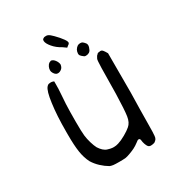

<svg xmlns="http://www.w3.org/2000/svg" viewBox="-197 -888 1021 1100"><g transform="rotate(-30 314.0 -337.5)"><path d="M108.4 -410.2Q118.2 -485.4 135.7 -504.9Q141.6 -512.7 149.4 -514.2Q157.2 -515.6 162.1 -515.6Q168 -515.6 174.8 -513.7L182.6 -510.7V-488.3Q182.6 -478.5 182.1 -460Q181.6 -441.4 179.7 -421.9Q174.8 -363.3 174.3 -312.5Q173.8 -261.7 173.8 -250Q173.8 -181.6 176.8 -156.2Q179.7 -131.8 187.5 -105.5Q195.3 -79.1 204.1 -62.5Q213.9 -46.9 226.1 -35.6Q238.3 -24.4 252 -20.5Q271.5 -14.6 280.3 -14.2Q289.1 -13.7 291 -13.7Q305.7 -13.7 321.3 -18.6Q343.8 -25.4 372.1 -41.5Q400.4 -57.6 416 -71.3Q438.5 -89.8 444.3 -128.4Q450.2 -167 453.1 -271.5Q454.1 -389.6 455.6 -440.9Q457 -492.2 460 -499L465.8 -509.8Q468.8 -516.6 473.6 -519.5Q478.5 -526.4 483.4 -527.3Q488.3 -528.3 492.2 -528.3Q495.1 -529.3 498 -529.3Q504.9 -529.3 509.8 -525.4Q514.6 -521.5 521.5 -510.7L530.3 -496.1V-234.4Q527.3 -112.3 526.9 -37.6Q526.4 37.1 524.4 46.9Q523.4 59.6 518.6 66.9Q513.7 74.2 502.9 81.1Q489.3 85 479 85Q468.8 85 461.9 78.1Q456.1 71.3 451.2 57.1Q446.3 43 445.3 29.3Q443.4 18.6 435.5 18.6Q427.7 18.6 416 29.3Q399.4 42 383.8 49.8Q368.2 57.6 346.7 65.4Q328.1 72.3 316.9 73.7Q305.7 75.2 276.4 75.2Q247.1 75.2 236.3 73.7Q225.6 72.3 214.8 68.4Q189.5 53.7 167 32.7Q144.5 11.7 128.9 -13.7Q111.3 -47.9 104.5 -91.8Q97.7 -135.7 97.7 -206.1V-225.6Q97.7 -335 108.4 -410.2ZM248 -751Q250 -753.9 255.9 -756.8Q257.8 -758.8 263.2 -759.3Q268.6 -759.8 273.4 -759.8Q284.2 -759.8 297.4 -749Q310.5 -738.3 335.9 -710Q359.4 -681.6 362.3 -673.8Q365.2 -666 365.2 -664.1Q365.2 -655.3 354.5 -649.4L343.8 -640.6L320.3 -657.2Q289.1 -673.8 268.1 -698.7Q247.1 -723.6 246.1 -740.2Q246.1 -748 248 -751ZM381.8 -592.8Q384.8 -604.5 393.6 -613.8Q402.3 -623 411.1 -625Q417 -626 420.9 -626Q424.8 -626 429.7 -625Q434.6 -624 442.4 -616.2Q453.1 -605.5 454.1 -599.6Q455.1 -593.8 455.1 -591.8Q455.1 -582 449.2 -570.3Q445.3 -558.6 436 -552.7Q426.8 -546.9 414.1 -546.9Q407.2 -546.9 403.3 -549.3Q399.4 -551.8 391.6 -558.6Q381.8 -567.4 380.9 -572.3Q379.9 -577.1 379.9 -580.1Q379.9 -585.9 381.8 -592.8ZM193.4 -578.1Q193.4 -588.9 198.7 -600.1Q204.1 -611.3 211.9 -617.2Q216.8 -619.1 220.7 -621.1Q224.6 -623 225.6 -623Q239.3 -621.1 250 -606.9Q260.7 -592.8 262.7 -577.1Q260.7 -558.6 249 -549.3Q237.3 -540 225.6 -540Q220.7 -540 214.8 -542Q207 -545.9 200.2 -556.2Q193.4 -566.4 193.4 -578.1Z"/></g></svg>

Font: JasonHandwriting4
Style: Regular
Weight: 400
Version: Version 1.01.21